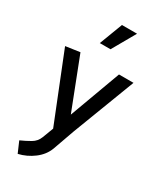

<svg xmlns="http://www.w3.org/2000/svg" viewBox="-237 -830 958 1135"><g transform="rotate(30 242.0 -263.0)"><path d="M242 -747H345L255 -589H182ZM168 61 196 -13 13 -471 110 -485 245 -137 373 -485H472L309 -58L257 88Q238 138 191.5 173Q145 208 89 221L57 147Q93 131 124 113Q155 95 168 61Z"/></g></svg>

Font: Palanquin Medium
Style: Regular
Weight: 500
Designer: Pria Ravichandran
Version: Version 1.0.4